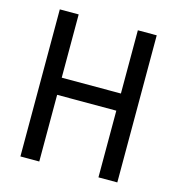

<svg xmlns="http://www.w3.org/2000/svg" viewBox="-103 -775 798 865"><g transform="rotate(15 296.0 -343.0)"><path d="M70 0V-686H158V-391H434V-686H522V0H434V-311H158V0Z"/></g></svg>

Font: Archivo Narrow
Style: Regular
Weight: 400
Designer: Hector Gatti
Foundry: Omnibus-Type
Version: Version 3.002